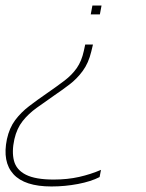

<svg xmlns="http://www.w3.org/2000/svg" viewBox="-24 -494 528 694"><path d="M304 -442 310 -474H343L337 -442ZM162 180Q65 180 24.5 135.5Q-16 91 1 9Q10 -32 31 -60Q52 -88 81.5 -110.5Q111 -133 143 -155Q182 -182 209 -202.5Q236 -223 253.5 -248Q271 -273 279 -310L284 -333H312L306 -308Q296 -266 275 -237.5Q254 -209 227 -188.5Q200 -168 172 -149Q139 -126 109 -104.5Q79 -83 58 -56.5Q37 -30 28 9Q18 54 26.5 87Q35 120 69.5 137.5Q104 155 170 155Q220 155 262 145.5Q304 136 341 120L336 146Q305 162 258 171Q211 180 162 180Z"/></svg>

Font: Kanit Thin
Style: Italic
Weight: 250
Italic angle: -12°
Designer: Katatrad Team
Foundry: CadsonDemak
Version: Version 2.000; ttfautohint (v1.8.3)